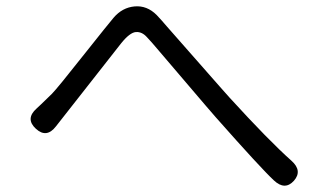

<svg xmlns="http://www.w3.org/2000/svg" viewBox="-20 -651 1040 614"><path d="M920 -73Q891 -41 856 -74Q815 -112 670 -276Q654 -294 638 -313L481 -497Q466 -515 450 -532Q434 -550 414.5 -548.5Q395 -547 367 -512L159 -247Q129 -208 95 -239Q60 -271 97 -304L112 -318Q129 -334 146 -351Q163 -368 253 -482L312 -556Q327 -575 343 -594Q371 -627 410.5 -630.5Q450 -634 481 -603Q498 -585 514 -566L682 -375Q698 -357 714 -339Q840 -201 912 -137Q948 -105 920 -73Z"/></svg>

Font: Resource Han Rounded JP Normal
Style: Regular
Weight: 350
Designer: Cyano Hao (round all glyphs); Ryoko NISHIZUKA 西塚涼子 (kana, bopomofo & ideographs); Paul D. Hunt (Latin, Greek & Cyrillic)
Foundry: Cyano Hao
Version: 0.990